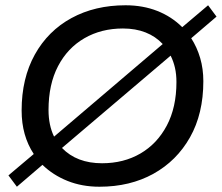

<svg xmlns="http://www.w3.org/2000/svg" viewBox="-20 -698 841 728"><path d="M44 10 12 -33 108 -114Q85 -149 73.5 -190Q62 -231 62 -279Q62 -401 112 -491Q162 -581 251 -629.5Q340 -678 456 -678Q522 -678 576.5 -656.5Q631 -635 671 -595L769 -678L801 -635L705 -553Q727 -519 739 -478Q751 -437 751 -390Q751 -267 700.5 -177.5Q650 -88 561.5 -39Q473 10 357 10Q291 10 236 -12Q181 -34 141 -73ZM367 -79Q449 -79 512.5 -116Q576 -153 612.5 -222Q649 -291 649 -387Q649 -416 643.5 -440.5Q638 -465 627 -487L215 -137Q271 -79 367 -79ZM185 -180 597 -531Q570 -560 532 -575Q494 -590 446 -590Q364 -590 300 -553Q236 -516 200 -447Q164 -378 164 -281Q164 -223 185 -180Z"/></svg>

Font: Gantari Medium
Style: Italic
Weight: 500
Italic angle: -10°
Designer: Anugrah Pasau
Foundry: Lafontype
Version: Version 1.000